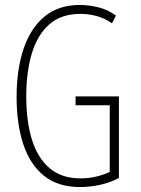

<svg xmlns="http://www.w3.org/2000/svg" viewBox="-20 -745 570 775"><path d="M303 10Q214 10 157.5 -35.5Q101 -81 74 -163Q47 -245 47 -354Q47 -464 75 -547.5Q103 -631 159.5 -678Q216 -725 303 -725Q338 -725 377 -715.5Q416 -706 448 -682L432 -651Q400 -673 367.5 -681Q335 -689 305 -689Q228 -689 180 -647.5Q132 -606 109 -531Q86 -456 86 -356Q86 -255 109 -181Q132 -107 180.5 -66Q229 -25 305 -25Q340 -25 371.5 -33Q403 -41 423 -51V-320H285V-356H460V-27Q428 -9 386.5 0.5Q345 10 303 10Z"/></svg>

Font: Noto Sans Mono Condensed ExtraLight
Style: Regular
Weight: 200
Width: 3
Designer: Monotype Design Team
Foundry: Monotype Imaging Inc.
Version: Version 2.014; ttfautohint (v1.8.4.7-5d5b)